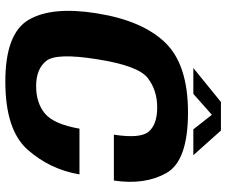

<svg xmlns="http://www.w3.org/2000/svg" viewBox="-84 -760 848 720"><g transform="rotate(90 340.0 -400.0)"><path d="M286 4Q467 4 541 -79.2Q615 -162.5 634 -274H462.5Q445.5 -177.5 405.8 -144.5Q366 -111.5 303 -111.5Q238 -111.5 208 -150Q178 -188.5 202 -339Q226 -493.5 272 -529.5Q318 -565.5 382.5 -565.5Q446 -565.5 473.2 -534.2Q500.5 -503 485 -403H657Q674.5 -518.5 629 -599.8Q583.5 -681 401.5 -681Q222 -681 139.5 -595.2Q57 -509.5 30 -339Q3 -172 54 -84Q105 4 286 4ZM235 -701H332L410.5 -770.5L465 -701H562L469.5 -804.5H362.5Z"/></g></svg>

Font: Anybody Thin
Style: Bold Italic
Weight: 700
Italic angle: -10°
Version: Version 1.113;gftools[0.9.25]